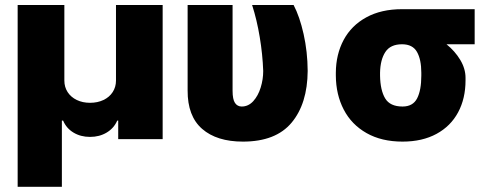

<svg xmlns="http://www.w3.org/2000/svg" viewBox="-20 -550 1959 759"><path d="M49.8 -530.3H234.4V-231.4Q234.4 -206.1 247.3 -186Q260.3 -166 283.4 -154.8Q306.6 -143.6 335.9 -143.6Q365.7 -143.6 389.2 -154.8Q412.6 -166 425.5 -186Q438.5 -206.1 438.5 -231.4V-530.3H623V0H447.3V-73.2H443.4Q430.2 -43 401.6 -25.9Q373 -8.8 335.9 -8.8Q298.8 -8.8 270.5 -25.9Q242.2 -43 229.5 -73.2H224.6V188.5H49.8Z M899.4 -530.3V-191.4Q899.4 -157.2 908.9 -143.1Q918.5 -128.9 935.5 -128.9Q961.9 -128.9 981.2 -150.1Q1000.5 -171.4 1010.5 -203.9Q1020.5 -236.3 1020.5 -269.5Q1018.1 -335.4 1006.8 -403.3Q995.6 -471.2 976.6 -530.3H1140.6Q1164.6 -484.9 1180.2 -415.3Q1195.8 -345.7 1196.3 -269.5Q1195.3 -140.1 1132.8 -65.2Q1070.3 9.8 940.4 9.8Q836.9 9.8 779.1 -40.5Q721.2 -90.8 721.7 -192.4V-530.3Z M1569.3 -513.7H1856.4V-375H1745.1Q1778.8 -347.7 1799.6 -313Q1820.3 -278.3 1820.3 -242.2V-232.4Q1820.3 -160.6 1791 -106Q1761.7 -51.3 1705.6 -20.8Q1649.4 9.8 1571.3 9.8Q1488.3 9.8 1429 -23.9Q1369.6 -57.6 1338.9 -116.7Q1308.1 -175.8 1307.6 -251V-262.7Q1308.1 -335.4 1338.6 -392.3Q1369.1 -449.2 1428 -481.4Q1486.8 -513.7 1569.3 -513.7ZM1571.3 -128.9Q1612.3 -128.9 1628.9 -161.1Q1645.5 -193.4 1645.5 -251V-262.7Q1645.5 -314.5 1628.4 -344.7Q1611.3 -375 1569.3 -375Q1523.4 -375 1503.4 -344.5Q1483.4 -314 1482.4 -262.7V-251Q1483.4 -192.9 1502.7 -160.9Q1522 -128.9 1571.3 -128.9Z"/></svg>

Font: Pretendard Std Black
Style: Regular
Weight: 900
Designer: Base glyphs from Inter by Rasmus Andersson; Hangeul glyphs from Noto Sans CJK(Source Han Sans) by Jang Soo-young and Kan
Foundry: Kil Hyung-jin
Version: Version 1.309